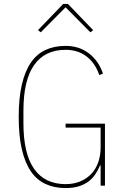

<svg xmlns="http://www.w3.org/2000/svg" viewBox="-20 -943 640 975"><path d="M491 -103H488Q478 -79 464 -58Q450 -37 429.5 -21.5Q409 -6 380.5 3Q352 12 313 12Q256 12 211.5 -8.5Q167 -29 137 -72.5Q107 -116 91 -184.5Q75 -253 75 -349Q75 -445 91 -513.5Q107 -582 137 -625.5Q167 -669 211.5 -689.5Q256 -710 313 -710Q382 -710 431.5 -672Q481 -634 503 -569L484 -562Q464 -622 420 -656Q376 -690 313 -690Q208 -690 153.5 -613Q99 -536 99 -381V-317Q99 -162 153.5 -85Q208 -8 313 -8Q355 -8 388 -22Q421 -36 444 -60.5Q467 -85 479 -119.5Q491 -154 491 -195V-295H313V-315H513V0H491ZM325 -923 453 -790 439 -779 313 -906 187 -779 173 -790 301 -923Z"/></svg>

Font: IBM Plex Mono Thin
Style: Regular
Weight: 100
Monospace: yes
Designer: Mike Abbink, Paul van der Laan, Pieter van Rosmalen
Foundry: Bold Monday
Version: Version 2.3